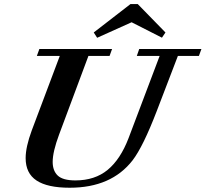

<svg xmlns="http://www.w3.org/2000/svg" viewBox="-20 -902 1002 936"><path d="M786.6 -743.7 769.5 -718.3 621.6 -793.5 453.6 -717.8 437 -743.7 616.2 -882.3H651.4ZM319.8 13.2Q211.4 13.2 158.2 -22Q105 -57.1 105 -131.3Q105 -185.5 134.8 -266.1L271.5 -629.4H159.7L171.9 -663.1H526.4L514.2 -629.4H411.1L268.1 -246.1Q236.8 -162.1 236.8 -112.8Q236.8 -69.3 261.7 -45.9Q286.6 -22.5 347.7 -22.5Q442.4 -22.5 504.9 -74Q567.4 -125.5 606.9 -229L758.3 -629.4H647L658.7 -663.1H961.9L949.7 -629.4H847.2L744.1 -360.4Q677.7 -187.5 626.5 -120.6Q522.9 13.2 319.8 13.2Z"/></svg>

Font: Elstob 10pt
Style: Bold Italic
Weight: 700
Italic angle: -20°
Designer: Peter S. Baker
Version: Version 1.015